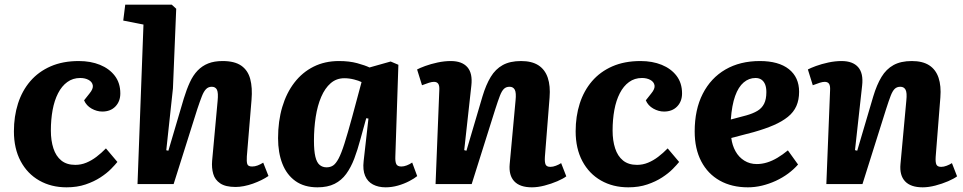

<svg xmlns="http://www.w3.org/2000/svg" viewBox="-20 -787 4116 821"><path d="M317 -526Q367.5 -526 407.5 -509.8Q447.5 -493.5 471 -462.8Q494.5 -432 494.5 -387.5Q494.5 -353.5 473.5 -331.7Q452.5 -310 417.5 -310Q394 -310 371.5 -322.7Q349 -335.5 339.5 -358L362.5 -387Q379.5 -407.5 376.8 -422.2Q374 -437 359 -445.2Q344 -453.5 323 -453.5Q291.5 -453.5 267.8 -436.2Q244 -419 228.3 -388.2Q212.5 -357.5 205 -316.7Q197.5 -276 197.5 -228.5Q197.5 -186 208.3 -152.8Q219 -119.5 242 -100.8Q265 -82 302 -82Q326.5 -82 349 -91.3Q371.5 -100.5 392.5 -116.5Q413.5 -132.5 433 -152.5L482 -94.5Q472.5 -82.5 454.5 -64.3Q436.5 -46 409.3 -28.3Q382 -10.5 346 1.7Q310 14 264.5 14Q199 14 148 -15Q97 -44 68.2 -98Q39.5 -152 39.5 -225.5Q39.5 -289.5 57 -344.3Q74.5 -399 109.5 -439.8Q144.5 -480.5 196.5 -503.3Q248.5 -526 317 -526Z M1128 -34.5Q1115 -25.5 1097.8 -17Q1080.5 -8.5 1061.5 -1.7Q1042.5 5 1023.3 8.8Q1004 12.5 987.5 12.5Q944.5 12.5 921.8 -2.8Q899 -18 891.8 -43.5Q884.5 -69 887 -99L910.5 -355Q914 -390 907.8 -403Q901.5 -416 885.5 -416Q871 -416 861.3 -406.2Q851.5 -396.5 843.3 -375.5Q835 -354.5 823.5 -320L722.5 0H568L593.5 -682L507 -699L515.5 -767H714.5L733.5 -749.5L719.5 -409L691 -144.5L700 -142.5L766 -366Q778 -405 791.8 -435Q805.5 -465 825 -485.3Q844.5 -505.5 870.5 -515.8Q896.5 -526 932 -526Q983 -526 1011.5 -506.3Q1040 -486.5 1050 -449.3Q1060 -412 1055.5 -359.5L1035.5 -118Q1034 -96.5 1037.3 -85.8Q1040.5 -75 1058 -75Q1070 -75 1081.8 -79.5Q1093.5 -84 1105.5 -91.5Z M1670.5 -118Q1669.5 -96 1674.5 -85.5Q1679.5 -75 1696.5 -75Q1707 -75 1719.5 -79.8Q1732 -84.5 1742.5 -92L1764 -34Q1752 -24 1730 -12.5Q1708 -1 1681.8 6.5Q1655.5 14 1629 14Q1598 14 1575 2Q1552 -10 1541.3 -35Q1530.5 -60 1535 -98.5L1555.5 -280L1546 -281.5L1521 -191Q1509 -146 1494.8 -108.5Q1480.5 -71 1460.5 -43.5Q1440.5 -16 1410.8 -1Q1381 14 1337.5 14Q1281 14 1243.5 -12.7Q1206 -39.5 1187.5 -86.7Q1169 -134 1169 -196Q1169 -269 1187 -329.5Q1205 -390 1239 -434Q1273 -478 1321 -502Q1369 -526 1429.5 -526Q1473.5 -526 1507.5 -516.8Q1541.5 -507.5 1560 -498.5L1650.5 -524L1683.5 -510ZM1376.5 -71.5Q1392.5 -71.5 1404.3 -79.3Q1416 -87 1427.8 -109Q1439.5 -131 1453 -173.5Q1466.5 -216 1485.5 -285.5L1526 -436Q1514.5 -442 1493.8 -447.2Q1473 -452.5 1452.5 -452.5Q1418.5 -452.5 1394 -431.2Q1369.5 -410 1353.5 -372.7Q1337.5 -335.5 1330 -287Q1322.5 -238.5 1322.5 -185Q1322.5 -142 1328.5 -117Q1334.5 -92 1346.8 -81.8Q1359 -71.5 1376.5 -71.5Z M2401.5 -33Q2388.5 -23 2363 -12Q2337.5 -1 2308.5 6.5Q2279.5 14 2254.5 14Q2203 14 2179 -11.8Q2155 -37.5 2159.5 -85.5L2184.5 -357Q2188 -390.5 2181.3 -403.2Q2174.5 -416 2159 -416Q2144 -416 2134.8 -407Q2125.5 -398 2117.5 -377.2Q2109.5 -356.5 2097.5 -319L1997 0H1842.5L1858.5 -402Q1859.5 -420.5 1854 -428.7Q1848.5 -437 1835.5 -437Q1826.5 -437 1814.5 -433.2Q1802.5 -429.5 1784.5 -422.5L1763.5 -490Q1774.5 -496 1798.2 -504.8Q1822 -513.5 1851.3 -519.8Q1880.5 -526 1907.5 -526Q1955.5 -526 1978.5 -499.8Q2001.5 -473.5 1995.5 -421L1965 -145L1974.5 -142.5L2043 -374.5Q2058 -424.5 2078.3 -458Q2098.5 -491.5 2129.8 -508.8Q2161 -526 2208 -526Q2254 -526 2282.3 -507.8Q2310.5 -489.5 2322.3 -454.5Q2334 -419.5 2330 -370L2310 -116.5Q2308.5 -93.5 2313 -83.5Q2317.5 -73.5 2333.5 -73.5Q2344.5 -73.5 2357 -78.3Q2369.5 -83 2379.5 -89.5Z M2719 -526Q2769.5 -526 2809.5 -509.8Q2849.5 -493.5 2873 -462.8Q2896.5 -432 2896.5 -387.5Q2896.5 -353.5 2875.5 -331.7Q2854.5 -310 2819.5 -310Q2796 -310 2773.5 -322.7Q2751 -335.5 2741.5 -358L2764.5 -387Q2781.5 -407.5 2778.8 -422.2Q2776 -437 2761 -445.2Q2746 -453.5 2725 -453.5Q2693.5 -453.5 2669.8 -436.2Q2646 -419 2630.3 -388.2Q2614.5 -357.5 2607 -316.7Q2599.5 -276 2599.5 -228.5Q2599.5 -186 2610.3 -152.8Q2621 -119.5 2644 -100.8Q2667 -82 2704 -82Q2728.5 -82 2751 -91.3Q2773.5 -100.5 2794.5 -116.5Q2815.5 -132.5 2835 -152.5L2884 -94.5Q2874.5 -82.5 2856.5 -64.3Q2838.5 -46 2811.3 -28.3Q2784 -10.5 2748 1.7Q2712 14 2666.5 14Q2601 14 2550 -15Q2499 -44 2470.2 -98Q2441.5 -152 2441.5 -225.5Q2441.5 -289.5 2459 -344.3Q2476.5 -399 2511.5 -439.8Q2546.5 -480.5 2598.5 -503.3Q2650.5 -526 2719 -526Z M3229 -526Q3309.5 -526 3353.3 -491.3Q3397 -456.5 3397 -394.5Q3397 -360 3385.3 -333.5Q3373.5 -307 3349 -287.3Q3324.5 -267.5 3288.3 -251.8Q3252 -236 3202.5 -222L3107 -197Q3111 -165.5 3125 -140.3Q3139 -115 3162.5 -100.3Q3186 -85.5 3216 -85.5Q3238 -85.5 3260 -92.3Q3282 -99 3304.3 -112.3Q3326.5 -125.5 3349 -144L3392.5 -83.5Q3374 -62.5 3350 -44.7Q3326 -27 3297.3 -13.7Q3268.5 -0.5 3238.3 6.8Q3208 14 3178 14Q3109 14 3057.8 -14.7Q3006.5 -43.5 2978.5 -97.2Q2950.5 -151 2950.5 -225Q2950.5 -318.5 2985 -386Q3019.5 -453.5 3082 -489.8Q3144.5 -526 3229 -526ZM3257 -393Q3257 -412.5 3251.8 -425.7Q3246.5 -439 3236.3 -446.2Q3226 -453.5 3210.5 -453.5Q3182.5 -453.5 3160 -434.5Q3137.5 -415.5 3123.5 -376.5Q3109.5 -337.5 3105 -276L3171 -293.5Q3199.5 -301.5 3218.5 -312.8Q3237.5 -324 3247.3 -343.3Q3257 -362.5 3257 -393Z M4072.5 -33Q4059.5 -23 4034 -12Q4008.5 -1 3979.5 6.5Q3950.5 14 3925.5 14Q3874 14 3850 -11.8Q3826 -37.5 3830.5 -85.5L3855.5 -357Q3859 -390.5 3852.3 -403.2Q3845.5 -416 3830 -416Q3815 -416 3805.8 -407Q3796.5 -398 3788.5 -377.2Q3780.5 -356.5 3768.5 -319L3668 0H3513.5L3529.5 -402Q3530.5 -420.5 3525 -428.7Q3519.5 -437 3506.5 -437Q3497.5 -437 3485.5 -433.2Q3473.5 -429.5 3455.5 -422.5L3434.5 -490Q3445.5 -496 3469.2 -504.8Q3493 -513.5 3522.3 -519.8Q3551.5 -526 3578.5 -526Q3626.5 -526 3649.5 -499.8Q3672.5 -473.5 3666.5 -421L3636 -145L3645.5 -142.5L3714 -374.5Q3729 -424.5 3749.3 -458Q3769.5 -491.5 3800.8 -508.8Q3832 -526 3879 -526Q3925 -526 3953.3 -507.8Q3981.5 -489.5 3993.3 -454.5Q4005 -419.5 4001 -370L3981 -116.5Q3979.5 -93.5 3984 -83.5Q3988.5 -73.5 4004.5 -73.5Q4015.5 -73.5 4028 -78.3Q4040.5 -83 4050.5 -89.5Z"/></svg>

Font: Literata
Style: Italic
Weight: 400
Italic angle: -2°
Designer: Latin by Veronika Burian and Jose Scaglione. Greek by Irene Vlachou. Cyrillic by Vera Evstafieva
Foundry: TypeTogether
Version: Version 3.103;gftools[0.9.29]